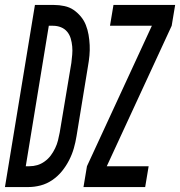

<svg xmlns="http://www.w3.org/2000/svg" viewBox="-59 -755 727 775"><path d="M56 0H-39L82 -735H159Q180 -735 201 -730.5Q222 -726 238 -715Q254 -704 267 -688.5Q280 -673 287.5 -654Q295 -635 298.5 -614.5Q302 -594 303 -573Q304 -552 302 -530.5Q300 -509 296 -487L250 -206Q246 -181 239 -156.5Q232 -132 220 -108.5Q208 -85 191.5 -64.5Q175 -44 152.5 -28.5Q130 -13 105 -6.5Q80 0 56 0ZM45 -84H60Q76 -84 91.5 -88.5Q107 -93 121.5 -103.5Q136 -114 146 -127.5Q156 -141 163.5 -156.5Q171 -172 175 -188Q179 -204 182 -220L229 -501Q231 -518 232.5 -534.5Q234 -551 232.5 -567.5Q231 -584 226.5 -599.5Q222 -615 212 -627Q202 -639 187 -645Q172 -651 155 -651H138ZM278 0 292 -84 554 -651H385L399 -735H648L634 -651L372 -84H541L527 0Z"/></svg>

Font: Iosevka Md Ex Obl
Style: Regular
Weight: 500
Width: 7
Italic angle: -9°
Monospace: yes
Designer: Belleve Invis
Foundry: Belleve Invis
Version: Version 32.5.0; ttfautohint (v1.8.4)